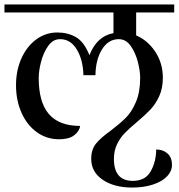

<svg xmlns="http://www.w3.org/2000/svg" viewBox="-32 -620 803 863"><path d="M580 -564V-461Q633 -438 666.5 -386.5Q700 -335 700 -271Q700 -224 684 -188.5Q668 -153 645 -128.5Q622 -104 583 -71Q548 -42 527.5 -20.5Q507 1 493.5 29.5Q480 58 480 94Q480 193 565 193Q622 193 646 149Q670 105 670 52Q701 52 721 70Q741 88 741 121Q741 149 719.5 172Q698 195 657 209Q616 223 562 223Q481 223 429.5 188Q378 153 378 94Q378 52 399.5 25.5Q421 -1 466 -33Q508 -65 534 -91Q560 -117 579 -161.5Q598 -206 598 -270Q598 -301 587.5 -342Q577 -383 555.5 -413.5Q534 -444 502 -444Q455 -444 426.5 -398Q398 -352 397 -282H343Q341 -352 313 -398Q285 -444 238 -444Q206 -444 184.5 -413.5Q163 -383 152.5 -342Q142 -301 142 -270Q142 -160 188 -107Q234 -54 328 -54Q325 -30 301.5 -12Q278 6 234 6Q178 6 134 -25.5Q90 -57 65 -112.5Q40 -168 40 -237Q40 -303 64 -357Q88 -411 130.5 -442.5Q173 -474 226 -474Q273 -474 309.5 -453Q346 -432 370 -372Q404 -458 478 -471V-564H-12V-600H751V-564Z"/></svg>

Font: Arya
Style: Regular
Weight: 400
Designer: Eduardo Rodriguez Tunni, Modular Infotech
Foundry: Eduardo Rodriguez Tunni, Modular Infotech
Version: Version 1.002